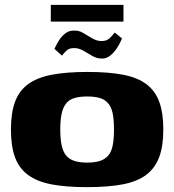

<svg xmlns="http://www.w3.org/2000/svg" viewBox="-20 -763 717 790"><path d="M338 7Q251 7 191.5 -4.5Q132 -16 95 -43.5Q58 -71 41.5 -116.5Q25 -162 25 -230Q25 -299 42 -344.5Q59 -390 96 -417Q133 -444 193 -455.5Q253 -467 340 -467Q427 -467 486.5 -455.5Q546 -444 582.5 -416.5Q619 -389 635.5 -343.5Q652 -298 652 -230Q652 -162 635 -116.5Q618 -71 581.5 -43.5Q545 -16 485 -4.5Q425 7 338 7ZM339 -94Q369 -94 390 -100.5Q411 -107 424.5 -122Q438 -137 443.5 -163.5Q449 -190 449 -230Q449 -271 443.5 -297Q438 -323 424.5 -338.5Q411 -354 390 -360Q369 -366 339 -366Q309 -366 287.5 -360Q266 -354 253 -338.5Q240 -323 234 -297Q228 -271 228 -230Q228 -190 234 -163.5Q240 -137 253 -122Q266 -107 287.5 -100.5Q309 -94 339 -94ZM400 -522Q378 -522 359.5 -533Q341 -544 322 -555Q303 -566 282 -565Q263 -565 251 -552.5Q239 -540 235 -534L204 -562Q204 -562 209.5 -573.5Q215 -585 224.5 -599.5Q234 -614 248.5 -625.5Q263 -637 282 -637Q303 -639 322 -627.5Q341 -616 360 -605Q379 -594 398 -594Q420 -594 433 -607.5Q446 -621 452 -629L482 -605Q482 -605 476.5 -592.5Q471 -580 460.5 -564Q450 -548 434.5 -535Q419 -522 400 -522ZM189 -674V-743H488V-674Z"/></svg>

Font: Genos Thin ExtraBold
Style: Regular
Weight: 800
Version: Version 1.010